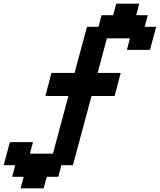

<svg xmlns="http://www.w3.org/2000/svg" viewBox="-20 -895 866 1040"><path d="M91.3 125H216.3L233.4 62.5H295.9L312.5 0H375Q392.1 -62.5 425.3 -187.5Q458.5 -312.5 475.6 -375H600.6Q606.4 -395.5 617.4 -437.3Q628.4 -479 633.8 -500H508.8L559.1 -687.5H684.1L667.5 -625H792.5Q797.9 -645.5 809.1 -687.3Q820.3 -729 826.2 -750H763.7L780.3 -812.5H717.8L734.4 -875H609.4L592.8 -812.5H530.3L513.7 -750H451.2Q439.9 -708.5 417.5 -625Q395 -541.5 383.8 -500H258.8Q253.4 -479 242.4 -437.5Q231.4 -396 225.6 -375H350.6L266.6 -62.5H141.6L158.7 -125H33.7Q27.8 -104 16.6 -62.5Q5.4 -21 0 0H62.5L45.9 62.5H108.4Z"/></svg>

Font: Faithful 32x
Style: Oblique
Weight: 400
Foundry: Faithful Resource Pack
Version: Version 1.0; January 27, 2023